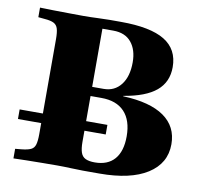

<svg xmlns="http://www.w3.org/2000/svg" viewBox="-68 -644 755 716"><g transform="rotate(10 309.5 -285.5)"><path d="M18.5 -147.6V-183.9H350.8V-147.6ZM290.3 0Q272.6 0 245.2 -1.2Q217.7 -2.4 192.7 -2.4Q166.9 -2.4 135.9 -2Q104.8 -1.6 76.6 -1.2Q48.4 -0.8 27.4 0V-36.3L52.4 -38.7Q75 -41.1 86.7 -46.8Q98.4 -52.4 102.4 -66.1Q106.5 -79.8 106.5 -105.6V-465.3Q106.5 -491.1 102.4 -504.8Q98.4 -518.5 86.7 -524.6Q75 -530.6 52.4 -532.3L27.4 -534.7V-571Q48.4 -570.2 76.6 -569.8Q104.8 -569.4 135.9 -569Q166.9 -568.5 192.7 -568.5Q217.7 -568.5 245.2 -569.8Q272.6 -571 290.3 -571H333.9Q446 -571 499.6 -538.3Q553.2 -505.6 553.2 -437.9Q553.2 -381.5 513.3 -348Q473.4 -314.5 390.3 -300.8V-299.2Q492.7 -295.2 545.6 -258.1Q598.4 -221 598.4 -154Q598.4 -81.5 534.3 -40.7Q470.2 0 353.2 0ZM328.2 -37.9Q377.4 -37.9 403.2 -67.7Q429 -97.6 429 -154Q429 -214.5 398.8 -246.8Q368.5 -279 311.3 -279H224.2V-313.7H313.7Q354.8 -313.7 379 -344.8Q403.2 -375.8 403.2 -429.8Q403.2 -477.4 379.8 -505.6Q356.5 -533.9 311.3 -533.9H270.2V-105.6Q270.2 -79.8 275.4 -64.9Q280.6 -50 293.5 -44Q306.5 -37.9 328.2 -37.9Z"/></g></svg>

Font: Playfair 9pt Black
Style: Regular
Weight: 900
Designer: Claus Eggers Sørensen
Foundry: Claus Eggers Sørensen
Version: Version 2.203